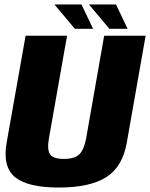

<svg xmlns="http://www.w3.org/2000/svg" viewBox="-20 -835 672 859"><path d="M243 4Q104.5 4 47.8 -42Q-9 -88 9.5 -195.5L94.5 -675H280L199 -216.5Q190 -166 203.8 -145Q217.5 -124 265.5 -124Q314 -124 335.2 -145Q356.5 -166 365.5 -216.5L446 -675H631.5L547 -195.5Q528 -88 454.8 -42Q381.5 4 243 4ZM469.5 -706 378 -815H499L551 -706ZM315 -706 223.5 -815H344.5L396.5 -706Z"/></svg>

Font: Anybody ExtraBold
Style: Italic
Weight: 800
Italic angle: -10°
Designer: Tyler Finck
Foundry: Etcetera Type Company
Version: Version 1.010; ttfautohint (v1.8.3) -l 8 -r 50 -G 200 -x 14 